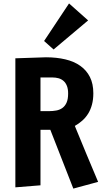

<svg xmlns="http://www.w3.org/2000/svg" viewBox="-20 -1083 604 1116"><path d="M69.3 5.9V-744.1L247.1 -750Q308.6 -750 359.4 -738Q410.2 -726.1 446.5 -700.4Q482.9 -674.8 502.7 -635.3Q522.5 -595.7 522.5 -541Q522.5 -504.4 514.6 -475.1Q506.8 -445.8 492.7 -422.9Q478.5 -399.9 458.7 -382.3Q439 -364.7 415 -351.1Q415 -350.6 420.9 -336.4Q426.8 -322.3 436.3 -299.3Q445.8 -276.4 457.8 -247.1Q469.7 -217.8 482.4 -187.5Q512.2 -116.2 550.3 -25.9L406.2 13.2L272.5 -328.6H215.3V-5.9ZM215.3 -437H265.1Q287.1 -437 307.1 -440.7Q327.1 -444.3 342.5 -455.3Q357.9 -466.3 366.9 -486.3Q376 -506.3 376 -539.6Q376 -565.9 368.9 -583.7Q361.8 -601.6 349.4 -612.5Q336.9 -623.5 320.1 -628.2Q303.2 -632.8 283.7 -632.8H215.3ZM236.3 -844.7 381.3 -1063 492.2 -964.4 291.5 -795.4Z"/></svg>

Font: Francois One
Style: Regular
Weight: 400
Designer: Vernon Adams
Foundry: vernon adams
Version: Version 1.000